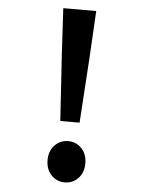

<svg xmlns="http://www.w3.org/2000/svg" viewBox="-58 -896 716 952"><g transform="rotate(5 300.0 -420.0)"><path d="M252 -291.5 231 -617 218 -850H382L369 -617L348 -291.5ZM300 10Q261 10 233.5 -18.2Q206 -46.5 206 -93Q206 -139 233.5 -167.2Q261 -195.5 300 -195.5Q339.5 -195.5 366.8 -167.2Q394 -139 394 -93Q394 -46.5 366.8 -18.2Q339.5 10 300 10Z"/></g></svg>

Font: Spline Sans Mono SemiBold
Style: Regular
Weight: 600
Monospace: yes
Version: Version 1.004